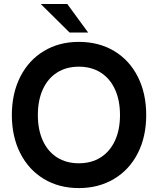

<svg xmlns="http://www.w3.org/2000/svg" viewBox="-20 -921 788 956"><path d="M39 -348Q39 -456 81 -538.8Q123 -621.5 198.8 -667Q274.5 -712.5 372.5 -712.5Q472 -712.5 548 -667.2Q624 -622 666 -539.2Q708 -456.5 708 -348Q708 -240 665.8 -157.5Q623.5 -75 547.2 -29.8Q471 15.5 372.5 15.5Q274 15.5 198.5 -30Q123 -75.5 81 -158Q39 -240.5 39 -348ZM372.5 -108Q435 -108 481.2 -137.2Q527.5 -166.5 552.5 -220.8Q577.5 -275 577.5 -348Q577.5 -421.5 552.5 -476Q527.5 -530.5 481.2 -559.8Q435 -589 372.5 -589Q310.5 -589 264.5 -560Q218.5 -531 193.5 -476.5Q168.5 -422 168.5 -348Q168.5 -274.5 193.5 -220.2Q218.5 -166 264.5 -137Q310.5 -108 372.5 -108ZM183 -901H315L419 -759H326.5Z"/></svg>

Font: HK Grotesk
Style: Bold
Weight: 700
Designer: Alfredo Marco Pradil
Foundry: Hanken Design Co.
Version: Version 3.001